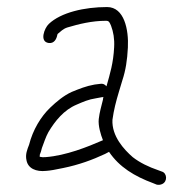

<svg xmlns="http://www.w3.org/2000/svg" viewBox="-20 -516 541 545"><path d="M282.2 -271C277.2 -277 271.3 -279.3 264.6 -278L248.5 -276C224.1 -271.7 205.6 -264 183.4 -255C160.3 -244.4 139.9 -227 123.1 -211C96.1 -185.4 73.2 -147.4 62.5 -105C57.5 -92 51.3 -77.8 55.2 -61C59.5 -38 81.9 -27.7 111.6 -31C121.7 -31.7 137.5 -34.3 159 -39C203.8 -48.1 242.5 -62.3 278.1 -79L289.5 -85C318.5 -41.9 361.8 -15.6 414.8 4L424.6 8C429.8 9.3 435 8.8 440.2 6.5C456.4 -0.9 454.1 -24.8 439.5 -29L428.7 -33C402.6 -41.9 377 -54.1 356.7 -70C331.9 -91.6 296.8 -129.6 299.2 -176C303 -203.8 309.2 -227.8 317.4 -255C322.2 -271 322.2 -271 327 -287C336.9 -316.8 341.1 -344.9 343 -381C345.6 -431.5 332.9 -496 284 -496C219.7 -496 152.9 -480.7 118.5 -448C105.9 -436.1 91.3 -397.6 118.1 -394C133.5 -391.9 140.6 -404.8 142.9 -418L144 -420C152.4 -426.7 158.6 -433.9 171 -438C203.7 -447.7 240.6 -457 281 -457C289.8 -457 291.1 -452.3 295.2 -443C301.8 -425.4 305.3 -406.2 304 -382C301.7 -336.9 292.6 -307.7 282.2 -271ZM273.6 -241C272.8 -238.3 272.4 -235.7 272.2 -233C267.1 -211.8 262.9 -199.3 260.3 -178C258.2 -159.4 265.9 -133.7 272.2 -118C228.5 -99 167.4 -74.4 109.7 -70C103.6 -69.3 98 -69.7 92.7 -71C92.9 -75 92.9 -75 93 -77C95.3 -82.3 97.3 -88.7 99 -96C104.4 -109.9 109.6 -127 117.4 -141C136.4 -172.9 161.5 -203.9 197.5 -219C216.6 -227.2 230.7 -233.7 252.4 -237L268.6 -240C270.6 -240 272.3 -240.3 273.6 -241Z"/></svg>

Font: Just Breathe
Style: Obl1
Weight: 400
Foundry: Cannot Into Space Fonts
Version: Version 0.72